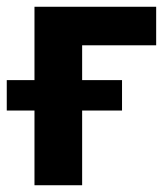

<svg xmlns="http://www.w3.org/2000/svg" viewBox="-48 -548 486 568"><path d="M313 -221V-311H195V-414H414V-528H54V-311H-28V-221H54V0H195V-221Z"/></svg>

Font: Asimov
Style: Regular
Weight: 500
Designer: Google
Version: Version 2.000980; 2014